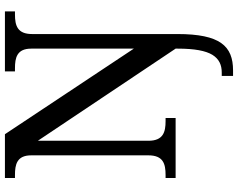

<svg xmlns="http://www.w3.org/2000/svg" viewBox="-116 -638 994 803"><g transform="rotate(-90 381.5 -237.0)"><path d="M640.1 7.8V-600.1C640.1 -662.1 675.8 -671.9 722.2 -671.9H734.9V-713.9H483.9V-671.9H497.1C540.5 -671.9 579.1 -664.1 579.1 -604V-174.8L221.2 -713.9H38.1V-671.9H50.8C94.2 -671.9 132.8 -664.1 132.8 -604V-113.8C132.8 -51.8 97.2 -42 50.8 -42H38.1V0H289.1V-42H275.9C231 -42 193.8 -51.3 193.8 -113.8V-576.2L579.1 0V8.8C579.1 79.1 570.3 125.5 553.2 153.8C535.6 182.1 510.7 192.9 479 192.9H464.8V240.2H487.8C590.3 240.2 640.1 185.5 640.1 7.8Z"/></g></svg>

Font: The Erased English
Style: Regular
Weight: 400
Designer: Monotype Design team + ligartures altered by 180 Amsterdam
Foundry: Monotype Imaging Inc.
Version: Version 1.030;Glyphs 3.1.2 (3151)